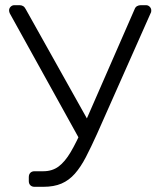

<svg xmlns="http://www.w3.org/2000/svg" viewBox="-20 -720 603 740"><path d="M113 0Q103 0 97 -6Q91 -12 91 -22V-37Q91 -48 97 -54Q103 -60 113 -60H147Q181 -60 205.5 -78Q230 -96 252.5 -134Q275 -172 301 -232L499 -685Q502 -693 508.5 -696.5Q515 -700 522 -700H543Q551 -700 557 -694Q563 -688 563 -680Q563 -676 562.5 -673.5Q562 -671 560 -668L354 -204Q331 -153 311 -114.5Q291 -76 268.5 -50.5Q246 -25 217 -12.5Q188 0 147 0ZM296 -166 18 -668Q15 -674 15 -680Q15 -688 21 -694Q27 -700 35 -700H56Q63 -700 69 -696.5Q75 -693 79 -685L332 -233Z"/></svg>

Font: Rubik Light
Style: Regular
Weight: 300
Designer: Hubert and Fischer
Foundry: Hubert and Fischer
Version: Version 2.300;gftools[0.9.30]